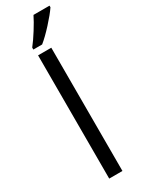

<svg xmlns="http://www.w3.org/2000/svg" viewBox="-233 -922 718 952"><g transform="rotate(-30 126.0 -445.5)"><path d="M155.3 0H79.6V-705.6H155.3ZM73.7 -753.4Q95.7 -781.2 120.8 -821.3Q146 -861.3 160.2 -890.6H252V-881.3Q231.9 -851.6 192.6 -808.6Q153.3 -765.6 124 -742.2H73.7Z"/></g></svg>

Font: Bpm'online Open Sans
Style: Regular
Weight: 400
Foundry: Ascender Corporation
Version: Version 1.10